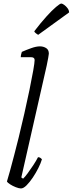

<svg xmlns="http://www.w3.org/2000/svg" viewBox="-20 -1061 409 1081"><path d="M98 0Q87 0 69 -7Q51 -14 36.5 -23.5Q22 -33 19 -39Q25 -58 36 -98Q47 -138 60 -188Q73 -238 85 -286Q101 -351 117 -421.5Q133 -492 146 -555Q159 -618 167 -663.5Q175 -709 175 -723Q175 -739 154 -739H97Q97 -746 99 -755Q101 -764 103 -769Q128 -780 156 -790Q184 -800 205 -800Q224 -800 239.5 -790.5Q255 -781 255 -759Q255 -756 251.5 -735.5Q248 -715 243 -692L100 -62L110 -55Q120 -64 135.5 -85Q151 -106 167.5 -131Q184 -156 194 -176Q202 -176 207.5 -172Q213 -168 216 -164Q210 -143 196 -115Q182 -87 164.5 -61Q147 -35 129.5 -17.5Q112 0 98 0ZM195 -865Q189 -868 181 -874.5Q173 -881 173 -885Q209 -932 240.5 -967Q272 -1002 295 -1021.5Q318 -1041 325 -1041Q331 -1041 341.5 -1033.5Q352 -1026 360.5 -1014.5Q369 -1003 369 -991Z"/></svg>

Font: Texturina 72pt 72pt Light
Style: Italic
Weight: 300
Italic angle: -11°
Designer: Guillermo Torres Carreño
Foundry: Omnibus-Type
Version: Version 1.002; ttfautohint (v1.8.3)